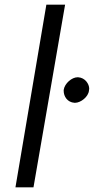

<svg xmlns="http://www.w3.org/2000/svg" viewBox="-20 -800 401 820"><path d="M178 -780 46 0H123L258 -780ZM252 -416C252 -415 252 -413 252 -412C252 -388 268 -363 298 -361C299 -361 300 -361 301 -361C324 -361 358 -386 360 -414C360 -416 361 -419 361 -421C361 -441 344 -468 314 -470C313 -470 312 -470 311 -470C287 -470 256 -444 252 -416Z"/></svg>

Font: Jost
Style: Italic
Weight: 400
Italic angle: -5°
Version: Version 3.710